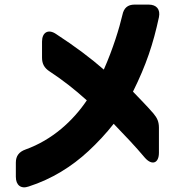

<svg xmlns="http://www.w3.org/2000/svg" viewBox="-20 -745 773 836"><path d="M105 67C205 35 293 -20 365 -87C403 -122 444 -166 475 -206C526 -153 569 -108 611 -58C642 -23 672 -34 672 -80V-189C672 -214 665 -231 648 -251C615 -289 592 -311 559 -346C617 -463 647 -554 672 -670C679 -704 662 -725 627 -725H566C536 -725 519 -710 513 -680C500 -624 472 -532 432 -442C376 -491 307 -543 224 -597C190 -620 163 -604 163 -564V-494C163 -467 173 -449 196 -434C251 -398 305 -356 358 -308C298 -219 208 -136 91 -94C63 -84 49 -66 49 -37V25C49 61 71 79 105 67Z"/></svg>

Font: コーポレート・ロゴ（ラウンド）ver3 Bold
Style: Regular
Weight: 700
Designer: [KANA_main] LOGOTYPE.JP [Source Han Sans] Ryoko NISHIZUKA 西塚涼子 (kana, bopomofo & ideographs); Paul D. Hunt (Latin, Greek
Version: Version 12.001;FEAKit 1.0